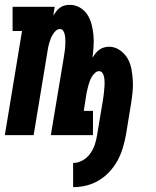

<svg xmlns="http://www.w3.org/2000/svg" viewBox="-26 -558 646 793"><path d="M276 215V115Q296 115 315 104.5Q334 94 346.5 76.5Q359 59 365.5 39.5Q372 20 375 0Q381 -36 387 -72Q393 -108 399 -144Q400 -153 401.5 -161Q403 -169 403.5 -177.5Q404 -186 405 -194.5Q406 -203 406 -211Q406 -219 405.5 -227.5Q405 -236 403 -243.5Q401 -251 396.5 -257.5Q392 -264 383 -264Q374 -264 366.5 -257Q359 -250 354 -242Q349 -234 345.5 -225Q342 -216 339.5 -207Q337 -198 335 -189Q333 -180 331 -171L320 -100H358V0H184L237 -318Q238 -327 239.5 -335Q241 -343 242 -351.5Q243 -360 243.5 -368.5Q244 -377 244 -385Q244 -393 243.5 -401Q243 -409 241 -417Q239 -425 234.5 -431.5Q230 -438 222 -438Q212 -438 204.5 -431Q197 -424 192 -415.5Q187 -407 183.5 -398.5Q180 -390 177.5 -381Q175 -372 173 -363Q171 -354 170 -345L113 0H-6L65 -430H26V-530H200L194 -494Q200 -503 206.5 -511.5Q213 -520 222 -526.5Q231 -533 241.5 -535.5Q252 -538 262 -538Q285 -538 304.5 -526.5Q324 -515 335.5 -496.5Q347 -478 352.5 -456.5Q358 -435 360 -412.5Q362 -390 360.5 -366.5Q359 -343 356 -320Q362 -329 368.5 -337.5Q375 -346 384 -352.5Q393 -359 403.5 -362Q414 -365 424 -365Q448 -365 468 -351.5Q488 -338 500 -318Q512 -298 516.5 -274.5Q521 -251 522.5 -226.5Q524 -202 521.5 -177.5Q519 -153 515 -128L494 0Q489 27 481 53.5Q473 80 459.5 105Q446 130 426 151.5Q406 173 381.5 187.5Q357 202 330 208.5Q303 215 276 215Z"/></svg>

Font: Iosevka Slab Extended
Style: Bold Italic
Weight: 700
Width: 7
Italic angle: -9°
Monospace: yes
Designer: Belleve Invis
Foundry: Belleve Invis
Version: Version 11.1.0; ttfautohint (v1.8.3)